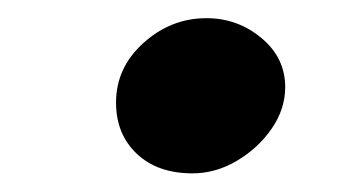

<svg xmlns="http://www.w3.org/2000/svg" viewBox="-20 -410 380 206"><path d="M186.5 -224Q149 -224 126.8 -245Q104.5 -266 104.5 -300Q104.5 -337.5 134 -364Q163.5 -390.5 201.5 -390.5Q235 -390.5 260.5 -369.2Q286 -348 286 -316.5Q286 -293 271.5 -272Q257 -251 234.2 -237.5Q211.5 -224 186.5 -224Z"/></svg>

Font: Libre Caslon Text SemiBold Italic
Style: Regular
Weight: 600
Italic angle: -22.583°
Designer: Pablo Impallari, Rodrigo Fuenzalida, Katja Schimmel
Foundry: Pablo Impallari, Rodrigo Fuenzalida
Version: Version 2.000